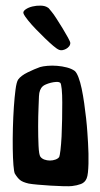

<svg xmlns="http://www.w3.org/2000/svg" viewBox="-20 -784 351 676"><path d="M243.2 -534.2Q250 -528.3 256.3 -511.7Q262.7 -495.1 267.6 -471.7Q272.5 -448.2 276.4 -420.9Q280.3 -393.6 283.2 -367.2Q286.1 -340.8 287.6 -317.9Q289.1 -294.9 290 -280.3Q291 -262.7 291.5 -243.7Q292 -224.6 291.5 -207.5Q291 -190.4 289.6 -176.8Q288.1 -163.1 285.2 -156.2Q279.3 -141.6 265.1 -136.2Q251 -130.9 233.4 -128.9Q224.6 -127.9 203.6 -128.4Q182.6 -128.9 158.7 -130.4Q134.8 -131.8 113.3 -133.8Q91.8 -135.7 81.1 -137.7Q59.6 -142.6 50.3 -150.4Q41 -158.2 32.2 -172.9Q29.3 -178.7 27.3 -202.6Q25.4 -226.6 24.9 -260.3Q24.4 -293.9 25.4 -333Q26.4 -372.1 28.8 -407.2Q31.2 -442.4 34.7 -468.8Q38.1 -495.1 43.9 -503.9Q53.7 -517.6 77.6 -529.3Q101.6 -541 121.1 -547.9Q130.9 -550.8 147 -552.2Q163.1 -553.7 181.2 -552.2Q199.2 -550.8 215.8 -546.4Q232.4 -542 243.2 -534.2ZM188.5 -231.4Q190.4 -235.4 192.9 -255.4Q195.3 -275.4 196.8 -303.7Q198.2 -332 198.7 -364.3Q199.2 -396.5 199.2 -423.8Q199.2 -451.2 197.3 -470.2Q195.3 -489.3 192.4 -492.2Q187.5 -496.1 178.2 -495.6Q168.9 -495.1 159.2 -492.7Q149.4 -490.2 141.6 -486.8Q133.8 -483.4 130.9 -480.5Q118.2 -469.7 117.2 -445.3Q117.2 -438.5 115.7 -406.7Q114.3 -375 114.3 -338.4Q114.3 -301.8 115.7 -270.5Q117.2 -239.3 122.1 -232.4Q127 -225.6 136.2 -222.2Q145.5 -218.8 155.8 -218.8Q166 -218.8 175.3 -222.2Q184.6 -225.6 188.5 -231.4ZM79.1 -711.9Q74.2 -717.8 68.8 -725.6Q63.5 -733.4 62.5 -737.3Q60.5 -744.1 70.3 -751Q80.1 -757.8 94.2 -761.2Q108.4 -764.6 123.5 -764.2Q138.7 -763.7 147.5 -757.8Q151.4 -755.9 153.3 -752.9Q155.3 -750 162.1 -742.2Q168 -735.4 178.7 -718.8Q189.5 -702.1 200.2 -684.6Q210.9 -667 219.2 -651.9Q227.5 -636.7 227.5 -632.8Q227.5 -626 223.1 -620.6Q218.8 -615.2 212.4 -611.8Q206.1 -608.4 199.7 -607.4Q193.4 -606.4 188.5 -608.4Q180.7 -611.3 167.5 -622.6Q154.3 -633.8 138.7 -648.9Q123 -664.1 106.9 -680.7Q90.8 -697.3 79.1 -711.9Z"/></svg>

Font: Jolly Lodger
Style: Regular
Weight: 400
Designer: Stuart Sandler
Foundry: Font Diner, Inc
Version: Version 1.000